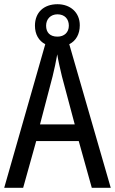

<svg xmlns="http://www.w3.org/2000/svg" viewBox="-20 -892 547 912"><path d="M416 0H506L309 -682C341 -698 359 -730 359 -772C359 -833 314 -872 253 -872C188 -872 146 -833 146 -770C146 -729 164 -698 195 -682L0 0H90L152 -222H354ZM253 -718C217 -718 199 -738 199 -770C199 -802 221 -824 253 -824C287 -824 307 -802 307 -770C307 -738 285 -718 253 -718ZM274 -530 335 -301H170L230 -530C238 -562 246 -600 252 -634C256 -605 267 -560 274 -530Z"/></svg>

Font: Noto Sans Lao UI Cond
Style: Regular
Weight: 400
Width: 3
Designer: Monotype Design Team
Foundry: Monotype Imaging Inc.
Version: Version 2.000